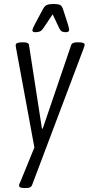

<svg xmlns="http://www.w3.org/2000/svg" viewBox="-20 -738 452 966"><path d="M102 208Q76 208 76 196Q76 191 78 186Q80 181 82 178L153 4L61 -495Q59 -504 59 -511Q59 -525 91 -525H100Q124 -525 126 -511L191 -91H195L338 -511Q341 -519 349 -522Q357 -525 368 -525H379Q406 -525 406 -512Q406 -509 404 -504Q402 -499 401 -495L141 194Q136 208 112 208ZM158 -576Q143 -576 143 -585Q143 -590 147.5 -600Q152 -610 158 -621L196 -692Q205 -709 217 -713.5Q229 -718 250 -718Q270 -718 281 -713.5Q292 -709 297 -692L320 -621Q323 -611 325.5 -602Q328 -593 328 -588Q328 -576 311 -576Q298 -576 291 -580Q284 -584 278 -596L245 -666L198 -596Q190 -584 181 -580Q172 -576 158 -576Z"/></svg>

Font: Asap Condensed Condensed Light
Style: Italic
Weight: 300
Width: 3
Italic angle: -6°
Designer: Pablo Cosgaya
Foundry: Omnibus-Type
Version: Version 3.001; ttfautohint (v1.8.4.7-5d5b)